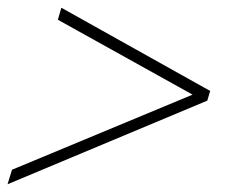

<svg xmlns="http://www.w3.org/2000/svg" viewBox="-60 -466 580 496"><path d="M475.5 -206 -40.5 10 -29 -27.5 437.5 -221.5 89.5 -415 98.5 -446 483 -231Z"/></svg>

Font: Newsreader Text Light
Style: Italic
Weight: 300
Italic angle: -17°
Designer: Hugues Gentile
Foundry: Production Type
Version: Version 1.001